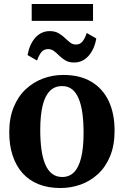

<svg xmlns="http://www.w3.org/2000/svg" viewBox="-20 -935 622 966"><path d="M26.5 -269Q26.5 -341.5 48.8 -395.8Q71 -450 109.5 -486Q148 -522 196.8 -540Q245.5 -558 298.5 -558Q382 -558 439.5 -523.8Q497 -489.5 526.8 -426.8Q556.5 -364 556.5 -277.5Q556.5 -204 534.2 -149.8Q512 -95.5 473.5 -59.8Q435 -24 386 -6.5Q337 11 284 11Q222 11 174 -8.2Q126 -27.5 93.2 -64.2Q60.5 -101 43.5 -152.8Q26.5 -204.5 26.5 -269ZM293 -44.5Q328.5 -44.5 352.2 -68.2Q376 -92 388.2 -141.2Q400.5 -190.5 400.5 -266Q400.5 -320 394.8 -363.5Q389 -407 376.2 -438Q363.5 -469 343 -485.5Q322.5 -502 292 -502Q256.5 -502 232 -478.5Q207.5 -455 195 -406Q182.5 -357 182.5 -280.5Q182.5 -226.5 188.5 -183Q194.5 -139.5 207.5 -108.5Q220.5 -77.5 241.8 -61Q263 -44.5 293 -44.5ZM118.5 -658Q129 -714 158.5 -746.2Q188 -778.5 230 -778.5Q256 -778.5 274 -768.2Q292 -758 305.8 -744.8Q319.5 -731.5 332.5 -721.2Q345.5 -711 361 -711Q382 -710.5 394.8 -726Q407.5 -741.5 416.5 -769L464.5 -741.5Q455 -686.5 425.2 -653.5Q395.5 -620.5 353 -620.5Q327 -620.5 309.5 -630.8Q292 -641 278.8 -654.2Q265.5 -667.5 252.2 -677.8Q239 -688 222.5 -688Q201 -688 188.5 -673Q176 -658 166.5 -630.5ZM448 -915V-830H139.5V-915Z"/></svg>

Font: Merriweather 48pt
Style: Bold
Weight: 700
Version: Version 2.100